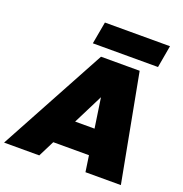

<svg xmlns="http://www.w3.org/2000/svg" viewBox="-207 -1055 1138 1194"><g transform="rotate(20 361.5 -458.0)"><path d="M488.8 0 473.1 -106.9H236.8L183.1 0H-49.8L334 -708H589.8L723.1 0ZM257.8 -769 284.2 -916H714.8L689 -769ZM449.2 -273.9 419.9 -471.2 320.8 -273.9Z"/></g></svg>

Font: SVN-Poppins Black
Style: Italic
Weight: 900
Italic angle: -10°
Designer: Ninad Kale (Devanagari), Jonny Pinhorn (Latin)
Foundry: Indian Type Foundry
Version: Version 3.002 2017